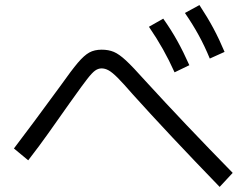

<svg xmlns="http://www.w3.org/2000/svg" viewBox="-20 -776 978 761"><path d="M570.3 -669.9 627 -702.1Q658.2 -658.2 682.6 -614.3Q707 -570.3 730.5 -517.6L671.9 -489.3Q650.4 -537.1 626 -580.6Q601.6 -624 570.3 -669.9ZM712.9 -724.6 770.5 -755.9Q802.7 -707 826.2 -663.1Q849.6 -619.1 870.1 -570.3L811.5 -543.9Q791 -593.8 767.1 -637.2Q743.2 -680.7 712.9 -724.6ZM506.8 -401.4Q467.8 -446.3 446.3 -467.8Q424.8 -489.3 410.6 -497.1Q396.5 -504.9 382.8 -504.9Q369.1 -504.9 356.9 -496.1Q344.7 -487.3 325.7 -462.9Q306.6 -438.5 268.6 -384.8Q262.7 -376 255.9 -367.2Q204.1 -293.9 171.4 -247.6Q138.7 -201.2 91.8 -140.6L35.2 -187.5Q107.4 -282.2 218.8 -434.6Q263.7 -498 288.6 -527.3Q313.5 -556.6 334 -567.9Q354.5 -579.1 382.8 -579.1Q410.2 -579.1 431.2 -570.3Q452.1 -561.5 479.5 -536.1Q506.8 -510.7 554.7 -457Q710.9 -286.1 902.3 -90.8L850.6 -35.2Q646.5 -246.1 506.8 -401.4Z"/></svg>

Font: Pretendard JP Variable
Style: Regular
Weight: 400
Designer: Base glyphs from Inter by Rasmus Andersson; Hangul glyphs from Noto Sans CJK(Source Han Sans) by Jang Soo-young and Kang
Foundry: Kil Hyung-jin
Version: Version 1.307;Glyphs 3.2 (3192)